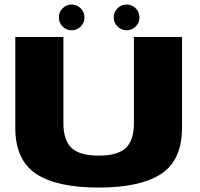

<svg xmlns="http://www.w3.org/2000/svg" viewBox="-20 -842 902 866"><path d="M425 4Q236.5 4 142.8 -58Q49 -120 49 -266V-675H266V-286.5Q266 -209 303 -174.5Q340 -140 425 -140Q510 -140 547 -174.2Q584 -208.5 584 -286.5V-675H801V-266Q801 -120 707.2 -58Q613.5 4 425 4ZM303 -705.5Q279 -705.5 262.2 -722.5Q245.5 -739.5 245.5 -763.5Q245.5 -787.5 262.2 -804.5Q279 -821.5 303 -821.5Q327 -821.5 344 -804.5Q361 -787.5 361 -763.5Q361 -739.5 344 -722.5Q327 -705.5 303 -705.5ZM551 -705.5Q527 -705.5 510 -722.5Q493 -739.5 493 -763.5Q493 -787.5 510 -804.5Q527 -821.5 551 -821.5Q575 -821.5 592 -804.5Q609 -787.5 609 -763.5Q609 -739.5 592 -722.5Q575 -705.5 551 -705.5Z"/></svg>

Font: Anybody ExtraExpanded ExtraBold
Style: Regular
Weight: 800
Width: 8
Designer: Tyler Finck
Foundry: Etcetera Type Company
Version: Version 1.010; ttfautohint (v1.8.3) -l 8 -r 50 -G 200 -x 14 